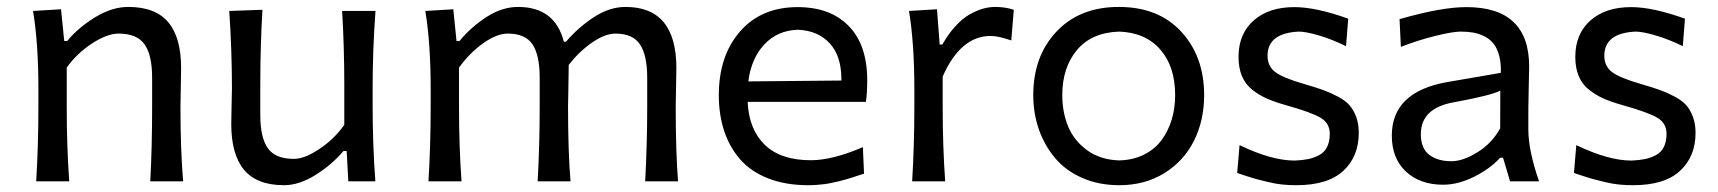

<svg xmlns="http://www.w3.org/2000/svg" viewBox="-20 -528 5001 559"><path d="M181.6 0H85.4Q91.8 -106.4 91.8 -219.2V-269Q91.8 -401.9 76.2 -496.1L157.7 -501L167 -408.7H175.8Q208 -447.8 257.1 -477.8Q306.2 -507.8 353.5 -507.8Q432.6 -507.8 470 -463.1Q507.3 -418.5 507.3 -330.1Q507.3 -306.6 506.3 -269.5Q505.4 -232.4 505.4 -219.2Q505.4 -90.8 513.2 0H417.5Q422.9 -101.6 422.9 -215.3V-301.8Q422.9 -367.7 400.9 -398.9Q378.9 -430.2 325.2 -430.2Q292 -430.2 247.8 -401.4Q203.6 -372.6 174.3 -331.1V-215.3Q174.3 -100.6 181.6 0Z M807.1 11.2Q728 11.2 690.7 -33.4Q653.3 -78.1 653.3 -167Q653.3 -189.9 654.3 -223.4Q655.3 -256.8 655.3 -271.5Q655.3 -378.9 647.5 -496.1L744.1 -499.5Q737.8 -393.1 737.8 -279.8V-193.4Q737.8 -127.4 759.8 -96.4Q781.7 -65.4 835.9 -65.4Q866.7 -65.4 910.2 -94.5Q953.6 -123.5 982.4 -164.6V-279.8Q982.4 -390.1 976.1 -496.1H1073.2Q1064.9 -382.8 1064.9 -271.5V-219.2Q1064.9 -107.4 1072.8 0H994.1L989.3 -88.4H980Q947.3 -49.3 899.2 -19Q851.1 11.2 807.1 11.2Z M1954.1 0H1858.4Q1864.3 -110.4 1864.3 -215.3V-301.8Q1864.3 -367.2 1843.3 -398.7Q1822.3 -430.2 1772 -430.2Q1741.7 -430.2 1704.1 -404.3Q1666.5 -378.4 1635.7 -338.9V-330.1Q1635.7 -307.1 1634.8 -269.8Q1633.8 -232.4 1633.8 -219.2Q1633.8 -85 1641.1 0H1545.4Q1551.3 -110.4 1551.3 -215.3V-301.8Q1551.3 -367.7 1530.3 -398.9Q1509.3 -430.2 1458.5 -430.2Q1426.3 -430.2 1386.5 -401.9Q1346.7 -373.5 1316.4 -331.1V-215.3Q1316.4 -100.6 1323.7 0H1227.5Q1233.9 -106.4 1233.9 -219.2V-269Q1233.9 -401.9 1218.3 -496.1L1299.8 -501L1309.1 -408.7H1317.9Q1351.1 -449.2 1396.5 -478.5Q1441.9 -507.8 1488.3 -507.8Q1595.7 -507.8 1621.6 -406.7H1627.9Q1664.6 -449.2 1709.7 -478.5Q1754.9 -507.8 1801.3 -507.8Q1949.2 -507.8 1949.2 -330.1Q1949.2 -306.6 1948.2 -269.5Q1947.3 -232.4 1947.3 -219.2Q1947.3 -85.9 1954.1 0Z M2504.9 -294.4Q2504.9 -257.3 2501 -231.4H2156.7Q2160.6 -150.4 2207 -106Q2253.4 -61.5 2340.8 -61.5Q2403.8 -61.5 2492.2 -99.6L2495.6 -22.5Q2494.1 -22 2480.5 -17.6Q2466.8 -13.2 2462.6 -11.7Q2458.5 -10.3 2445.1 -6.3Q2431.6 -2.4 2424.3 -0.7Q2417 1 2403.8 3.9Q2390.6 6.8 2380.6 8.1Q2370.6 9.3 2357.9 10.3Q2345.2 11.2 2333 11.2Q2267.6 11.2 2217.3 -8.3Q2167 -27.8 2135.7 -63.2Q2104.5 -98.6 2088.6 -146Q2072.8 -193.4 2072.8 -251Q2072.8 -365.2 2134.5 -436.3Q2196.3 -507.3 2302.2 -507.3Q2397.5 -507.3 2451.2 -452.1Q2504.9 -397 2504.9 -294.4ZM2303.2 -441.4Q2243.2 -439.5 2205.1 -398.4Q2167 -357.4 2158.7 -291L2429.7 -293.5V-296.9Q2429.7 -365.2 2395.5 -402.1Q2361.3 -439 2303.2 -441.4Z M2731.9 0H2635.7Q2642.1 -106.4 2642.1 -219.2V-269Q2642.1 -401.9 2626.5 -496.1L2708 -501L2715.8 -398.4H2723.6Q2741.2 -429.7 2762 -452.1Q2782.7 -474.6 2803.2 -486.1Q2823.7 -497.6 2841.8 -502.7Q2859.9 -507.8 2877.4 -507.8Q2907.2 -507.8 2931.6 -499.5L2924.3 -410.2Q2887.2 -423.3 2863.8 -423.3Q2776.9 -423.3 2724.6 -305.2V-215.3Q2724.6 -100.6 2731.9 0Z M3238.8 11.2Q3179.2 11.2 3130.9 -10Q3082.5 -31.2 3051.8 -67.9Q3021 -104.5 3004.6 -151.4Q2988.3 -198.2 2988.3 -251Q2988.3 -364.3 3055.9 -436Q3123.5 -507.8 3237.3 -507.8Q3353 -507.8 3419.4 -435.5Q3485.8 -363.3 3485.8 -251Q3485.8 -177.2 3456.1 -117.9Q3426.3 -58.6 3369.6 -23.7Q3313 11.2 3238.8 11.2ZM3238.8 -61Q3279.3 -62 3310.8 -77.9Q3342.3 -93.8 3361.8 -120.1Q3381.3 -146.5 3391.4 -179.7Q3401.4 -212.9 3401.4 -251Q3401.4 -334 3358.4 -383.5Q3315.4 -433.1 3238.8 -436Q3158.7 -433.6 3115.7 -382.6Q3072.8 -331.5 3072.8 -251Q3072.8 -200.2 3090.3 -158.7Q3107.9 -117.2 3146.2 -89.8Q3184.6 -62.5 3238.8 -61Z M3754.4 11.2Q3733.4 11.2 3713.6 9.3Q3693.8 7.3 3672.1 2Q3650.4 -3.4 3640.6 -5.9Q3630.9 -8.3 3606.9 -16.1Q3583 -23.9 3582 -24.4L3588.9 -105.5Q3682.1 -60.5 3749.5 -60.5Q3772.5 -61.5 3789.1 -64.9Q3805.7 -68.4 3820.8 -76.4Q3835.9 -84.5 3843.8 -100.1Q3851.6 -115.7 3851.6 -138.7Q3851.6 -168.9 3825.4 -184.8Q3799.3 -200.7 3722.7 -222.2Q3689.9 -231.4 3667.5 -241.5Q3645 -251.5 3625.2 -267.3Q3605.5 -283.2 3595.7 -306.9Q3585.9 -330.6 3585.9 -362.3Q3585.9 -429.2 3629.9 -468.3Q3673.8 -507.3 3748.5 -507.3Q3811.5 -507.3 3905.3 -473.6L3898.9 -393.6Q3856.9 -414.1 3819.3 -425Q3781.7 -436 3761.2 -436Q3670.4 -431.6 3670.4 -365.7Q3670.4 -335.4 3692.6 -318.4Q3714.8 -301.3 3777.8 -283.2Q3811.5 -273.4 3832.5 -265.9Q3853.5 -258.3 3875.5 -246.6Q3897.5 -234.9 3909.2 -221.4Q3920.9 -208 3928.5 -187.7Q3936 -167.5 3936 -141.1Q3936 -72.3 3890.9 -30.5Q3845.7 11.2 3754.4 11.2Z M4181.6 9.8Q4114.3 9.8 4073.2 -28.6Q4032.2 -66.9 4032.2 -133.3Q4032.2 -260.7 4193.8 -289.1L4349.6 -315.9Q4350.6 -344.7 4344.7 -366.2Q4338.9 -387.7 4328.4 -400.9Q4317.9 -414.1 4302 -422.1Q4286.1 -430.2 4269.5 -433.1Q4252.9 -436 4232.4 -436Q4210 -436 4159.4 -423.6Q4108.9 -411.1 4058.6 -391.6L4054.7 -472.2Q4175.8 -507.3 4249.5 -507.3Q4432.1 -507.3 4432.1 -334Q4432.1 -320.3 4430.9 -277.1Q4429.7 -233.9 4429.7 -210.9V-151.4Q4429.7 -89.4 4460.9 0H4376.5L4356 -68.8H4347.7Q4318.4 -36.6 4271.7 -13.4Q4225.1 9.8 4181.6 9.8ZM4205.6 -58.6Q4239.3 -58.6 4281.5 -84.7Q4323.7 -110.8 4347.7 -154.3L4348.1 -264.2Q4322.8 -250.5 4214.4 -230.5Q4116.7 -213.9 4116.7 -137.2Q4116.7 -96.2 4141.1 -77.4Q4165.5 -58.6 4205.6 -58.6Z M4734.9 11.2Q4713.9 11.2 4694.1 9.3Q4674.3 7.3 4652.6 2Q4630.9 -3.4 4621.1 -5.9Q4611.3 -8.3 4587.4 -16.1Q4563.5 -23.9 4562.5 -24.4L4569.3 -105.5Q4662.6 -60.5 4730 -60.5Q4752.9 -61.5 4769.5 -64.9Q4786.1 -68.4 4801.3 -76.4Q4816.4 -84.5 4824.2 -100.1Q4832 -115.7 4832 -138.7Q4832 -168.9 4805.9 -184.8Q4779.8 -200.7 4703.1 -222.2Q4670.4 -231.4 4647.9 -241.5Q4625.5 -251.5 4605.7 -267.3Q4585.9 -283.2 4576.2 -306.9Q4566.4 -330.6 4566.4 -362.3Q4566.4 -429.2 4610.4 -468.3Q4654.3 -507.3 4729 -507.3Q4792 -507.3 4885.7 -473.6L4879.4 -393.6Q4837.4 -414.1 4799.8 -425Q4762.2 -436 4741.7 -436Q4650.9 -431.6 4650.9 -365.7Q4650.9 -335.4 4673.1 -318.4Q4695.3 -301.3 4758.3 -283.2Q4792 -273.4 4813 -265.9Q4834 -258.3 4856 -246.6Q4877.9 -234.9 4889.6 -221.4Q4901.4 -208 4908.9 -187.7Q4916.5 -167.5 4916.5 -141.1Q4916.5 -72.3 4871.3 -30.5Q4826.2 11.2 4734.9 11.2Z"/></svg>

Font: Commissioner Flair
Style: Regular
Weight: 400
Designer: Kostas Bartsokas
Foundry: Kostas Bartsokas
Version: Version 1.000